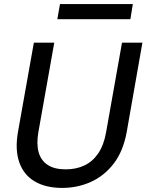

<svg xmlns="http://www.w3.org/2000/svg" viewBox="-20 -909 718 941"><path d="M285 12Q204 12 150 -20Q96 -52 74.5 -113.5Q53 -175 68 -262L146 -700H246L168 -261Q158 -203 169.5 -162.5Q181 -122 214 -100.5Q247 -79 302 -79Q353 -79 393.5 -98Q434 -117 461.5 -157.5Q489 -198 500 -261L578 -700H678L601 -262Q584 -168 537.5 -107.5Q491 -47 425.5 -17.5Q360 12 285 12ZM261 -815 274 -889H631L619 -815Z"/></svg>

Font: DM Sans Medium
Style: Italic
Weight: 500
Italic angle: -10°
Designer: Colophon Foundry, Jonny Pinhorn
Foundry: Colophon Foundry
Version: Version 4.004;gftools[0.9.30]